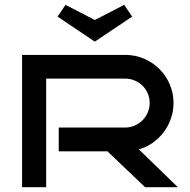

<svg xmlns="http://www.w3.org/2000/svg" viewBox="-20 -778 788 798"><path d="M719.2 0H583L426.8 -148.9H224.1V-248H501Q522 -248 540.5 -256.3Q559.1 -264.6 572.8 -278.6Q586.4 -292.5 594.2 -311Q602.1 -329.6 602.1 -350.1Q602.1 -371.1 594.2 -389.4Q586.4 -407.7 572.8 -421.4Q559.1 -435.1 540.5 -443.1Q522 -451.2 501 -451.2H171.9V0H71.8V-549.8H501Q542.5 -549.8 579.1 -533.9Q615.7 -518.1 642.8 -491Q669.9 -463.9 685.5 -427.5Q701.2 -391.1 701.2 -350.1Q701.2 -316.4 690.4 -285.4Q679.7 -254.4 660.4 -228.8Q641.1 -203.1 614.7 -184.6Q588.4 -166 557.1 -157.2ZM252.4 -757.8 374 -694.8 496.1 -757.8 529.3 -709 374 -605 219.2 -709Z"/></svg>

Font: Bruno Ace SC
Style: Regular
Weight: 400
Designer: Astigmatic (AOETI)
Foundry: Astigmatic (AOETI)
Version: Version 1.000